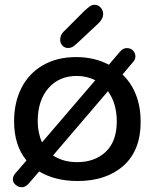

<svg xmlns="http://www.w3.org/2000/svg" viewBox="-20 -756 642 804"><path d="M569 -246Q569 -126 497 -62Q425 2 305 2Q211 2 144 -38L100 13Q92 21 86 24.5Q80 28 70 28Q57 28 45.5 18Q34 8 34 -4Q34 -19 44 -30L91 -84Q39 -147 39 -248Q39 -327 70 -388Q101 -449 160 -483Q219 -517 299 -517Q375 -517 436 -485L481 -538Q488 -547 497.5 -551.5Q507 -556 517 -554Q530 -553 538.5 -542.5Q547 -532 547 -520Q547 -506 537 -496L493 -444Q530 -409 549.5 -358.5Q569 -308 569 -246ZM156 -160 379 -420Q343 -438 302 -438Q227 -438 182.5 -386.5Q138 -335 138 -249Q138 -199 156 -160ZM469 -248Q469 -323 432 -374L202 -105Q245 -77 303 -77Q377 -77 423 -120.5Q469 -164 469 -248ZM232 -589Q232 -610 247 -624L332 -709Q348 -724 357 -730Q366 -736 376 -736Q391 -736 401.5 -724.5Q412 -713 412 -697Q412 -678 393 -659L301 -573Q290 -563 282.5 -559Q275 -555 265 -555Q251 -555 241.5 -565Q232 -575 232 -589Z"/></svg>

Font: Mali Medium
Style: Regular
Weight: 500
Version: Version 1.000; ttfautohint (v1.6)